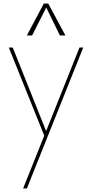

<svg xmlns="http://www.w3.org/2000/svg" viewBox="-20 -770 522 1090"><path d="M242.5 -727.5 162.5 -568.8H132.5L228.8 -750H253.8L351.2 -568.8H320ZM431.2 -500H452.5L132.5 300H111.2L231.2 0L30 -500H52.5L241.2 -27.5H242.5Z"/></svg>

Font: Now Thin
Style: Regular
Weight: 250
Designer: Alfredo Marco Pradil
Foundry: Alfredo Marco Pradil
Version: Version 1.002;PS 001.002;hotconv 1.0.88;makeotf.lib2.5.64775